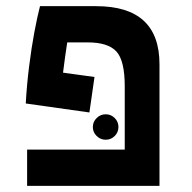

<svg xmlns="http://www.w3.org/2000/svg" viewBox="-20 -606 626 626"><path d="M288.1 -355 271.5 -239.3 64 -268.6Q67.4 -330.1 75 -390.1Q82.5 -450.2 92 -501Q101.6 -551.8 110.4 -585.9H293.5Q500 -585.9 500 -396.5V0H68.4V-118.2H386.7V-325.2Q386.7 -408.2 359.6 -438Q332.5 -467.8 265.6 -467.8H199.2Q195.8 -445.8 192.4 -421.6Q189 -397.5 185.5 -369.1ZM324.7 -150.4Q307.6 -150.4 295.2 -162.6Q282.7 -174.8 282.7 -191.9Q282.7 -209 295.2 -221.2Q307.6 -233.4 324.7 -233.4Q341.8 -233.4 354 -221.2Q366.2 -209 366.2 -191.9Q366.2 -174.8 354 -162.6Q341.8 -150.4 324.7 -150.4Z"/></svg>

Font: Cascadia Code SemiBold
Style: Regular
Weight: 600
Monospace: yes
Designer: Aaron Bell
Foundry: Saja Typeworks
Version: Version 2404.023; ttfautohint (v1.8.4)